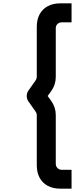

<svg xmlns="http://www.w3.org/2000/svg" viewBox="-20 -917 489 1149"><path d="M340.1 212Q297.4 212 265.7 195.1Q234 178.2 217 146.5Q200.1 114.8 200.1 72.2V-228.3Q200.1 -239.3 194.1 -247.7L149.8 -310.5Q140 -325.2 140 -342.5Q140 -359.9 149.8 -374.5L194.1 -437.3Q200.1 -447.3 200.1 -456.7V-757Q200.1 -799.7 217 -831.2Q233.9 -862.8 265.7 -879.9Q297.4 -897 340.1 -897H408.2V-783.3H348.4Q334.1 -783.3 323.9 -773.2Q313.8 -763.1 313.8 -748.7V-456.7Q313.8 -410.2 286.4 -371.7L265.2 -342.5L286.4 -313.3Q313.8 -274.8 313.8 -228.3V63.8Q313.8 73.8 318.5 81.7Q323.2 89.7 331.1 94.4Q338.9 99.2 348.4 99.2H408.2V212Z"/></svg>

Font: Manrope
Style: Regular
Weight: 400
Designer: Mikhail Sharanda
Foundry: Mikhail Sharanda
Version: Version 4.503